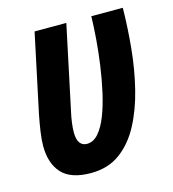

<svg xmlns="http://www.w3.org/2000/svg" viewBox="-88 -619 631 702"><g transform="rotate(-15 227.0 -268.0)"><path d="M171.9 8.8Q96.2 8.8 62 -28.3Q27.8 -65.4 27.8 -131.8Q27.8 -155.3 32.2 -185.3Q36.6 -215.3 43 -248L106 -544.9H226.1L159.2 -229Q154.3 -208 151.6 -187.3Q148.9 -166.5 148.9 -150.9Q148.9 -124 158.4 -111.1Q168 -98.1 185.1 -98.1Q209.5 -98.1 228.8 -120.1Q248 -142.1 262.7 -179.7Q277.3 -217.3 287.8 -264.2Q298.3 -311 305.4 -361.3Q312.5 -411.6 316.2 -459.2Q319.8 -506.8 320.8 -544.9H439.9Q439 -470.7 431.4 -392.8Q423.8 -314.9 406 -243.2Q388.2 -171.4 357.9 -114.5Q327.6 -57.6 282 -24.4Q236.3 8.8 171.9 8.8Z"/></g></svg>

Font: Open Sans Condensed
Style: Italic
Weight: 400
Width: 3
Italic angle: -12°
Designer: Monotype Design Team
Foundry: Monotype Imaging Inc.
Version: Version 3.000